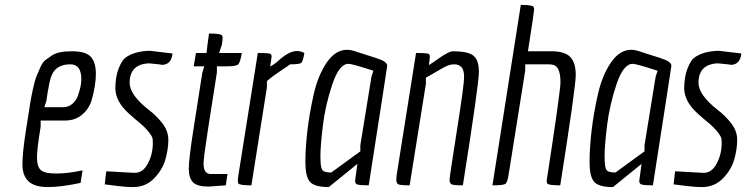

<svg xmlns="http://www.w3.org/2000/svg" viewBox="-20 -752 3028 779"><path d="M307 -10Q228 7 174.5 7Q121 7 96 -16Q71 -39 71 -85.5Q71 -132 85 -221.5Q99 -311 102.5 -333Q106 -355 113.5 -390Q121 -425 127 -440Q133 -455 143 -477.5Q153 -500 164.5 -508.5Q176 -517 192 -528Q217 -544 272.5 -544Q328 -544 348.5 -521.5Q369 -499 369 -452Q369 -407 352 -346Q341 -310 313 -286.5Q285 -263 244 -263H145V-238Q130 -148 130 -113Q130 -78 144.5 -63Q159 -48 208 -48Q257 -48 315 -61ZM236 -317Q258 -317 274 -331Q290 -345 297 -366Q310 -404 310 -430Q310 -491 266 -491Q225 -491 203 -468Q188 -452 180.5 -415.5Q173 -379 168 -342L160 -317Z M411 -57 520 -51Q525 -51 530 -51Q561 -52 580.5 -89.5Q600 -127 600 -171Q600 -176 599.5 -186.5Q599 -197 583.5 -216.5Q568 -236 546 -254Q524 -272 502 -292Q450 -339 448 -391Q448 -441 461.5 -474.5Q475 -508 489 -518Q524 -544 587 -546L680 -535Q675 -491 640 -489Q635 -489 625 -491L585 -495Q506 -492 506 -416Q506 -367 584 -306Q613 -284 637 -254Q663 -222 663 -184.5Q663 -147 651 -105Q639 -63 605.5 -28.5Q572 6 523 7Q489 7 452.5 2Q416 -3 405 -4Z M765 -228 801 -458 809 -483H766L775 -537H818L822 -572L828 -616Q877 -616 881 -608Q883 -604 883 -596Q883 -588 880 -570L869 -537H961Q955 -500 947 -491.5Q939 -483 904 -483H860V-458L824 -228Q805 -105 806 -88Q806 -46 835 -46H903L896 0L826 5Q781 5 763.5 -12Q746 -29 746 -68Q746 -107 765 -228Z M1082 -523Q1082 -521 1080 -507L1076 -482Q1095 -492 1111 -507Q1153 -545 1185 -545Q1200 -545 1215 -537Q1209 -502 1202 -496.5Q1195 -491 1157 -491Q1151 -486 1117 -463.5Q1083 -441 1063 -423V-398L1000 0Q951 0 947 -8Q945 -12 945 -20Q945 -28 948 -46L1026 -537Q1063 -537 1072.5 -535Q1082 -533 1082 -523Z M1388 -550Q1403 -550 1422 -543.5Q1441 -537 1467 -529Q1493 -521 1505 -517Q1517 -513 1529 -508Q1551 -498 1551 -485Q1551 -481 1476 0Q1441 0 1430 -3.5Q1419 -7 1421 -21L1430 -87L1314 7Q1255 7 1237 -15Q1219 -37 1219 -93.5Q1219 -150 1227 -220Q1235 -290 1252.5 -368Q1270 -446 1305.5 -498Q1341 -550 1388 -550ZM1394 -493Q1356 -493 1328 -409Q1300 -325 1290 -242.5Q1280 -160 1280 -117.5Q1280 -75 1287 -63.5Q1294 -52 1324 -52L1442 -138V-163L1487 -440L1495 -465Q1409 -493 1394 -493Z M1720 -488Q1731 -494 1753 -510Q1800 -544 1818 -544Q1878 -544 1900.5 -526.5Q1923 -509 1923 -460Q1923 -411 1858 0Q1816 0 1810 -5.5Q1804 -11 1804 -22.5Q1804 -34 1833.5 -221Q1863 -408 1863 -438.5Q1863 -469 1852 -480Q1841 -491 1823 -491Q1805 -491 1787.5 -482Q1770 -473 1745 -458Q1720 -443 1708 -437V-412L1642 0Q1600 0 1594 -5.5Q1588 -11 1588 -22.5Q1588 -34 1590 -46L1668 -537Q1705 -537 1714.5 -535Q1724 -533 1724 -524.5Q1724 -516 1720 -488Z M2145 -724Q2147 -720 2147 -712Q2147 -704 2122 -544H2217Q2272 -544 2294 -520.5Q2316 -497 2316 -448Q2316 -399 2253 0Q2204 0 2200 -8Q2198 -12 2198 -19Q2254 -382 2254 -418.5Q2254 -455 2244 -473Q2234 -491 2208 -491H2111V-466L2044 -46Q2039 -12 2030.5 -6Q2022 0 1978 0L2093 -732Q2141 -732 2145 -724Z M2541 -550Q2556 -550 2575 -543.5Q2594 -537 2620 -529Q2646 -521 2658 -517Q2670 -513 2682 -508Q2704 -498 2704 -485Q2704 -481 2629 0Q2594 0 2583 -3.5Q2572 -7 2574 -21L2583 -87L2467 7Q2408 7 2390 -15Q2372 -37 2372 -93.5Q2372 -150 2380 -220Q2388 -290 2405.5 -368Q2423 -446 2458.5 -498Q2494 -550 2541 -550ZM2547 -493Q2509 -493 2481 -409Q2453 -325 2443 -242.5Q2433 -160 2433 -117.5Q2433 -75 2440 -63.5Q2447 -52 2477 -52L2595 -138V-163L2640 -440L2648 -465Q2562 -493 2547 -493Z M2719 -57 2828 -51Q2833 -51 2838 -51Q2869 -52 2888.5 -89.5Q2908 -127 2908 -171Q2908 -176 2907.5 -186.5Q2907 -197 2891.5 -216.5Q2876 -236 2854 -254Q2832 -272 2810 -292Q2758 -339 2756 -391Q2756 -441 2769.5 -474.5Q2783 -508 2797 -518Q2832 -544 2895 -546L2988 -535Q2983 -491 2948 -489Q2943 -489 2933 -491L2893 -495Q2814 -492 2814 -416Q2814 -367 2892 -306Q2921 -284 2945 -254Q2971 -222 2971 -184.5Q2971 -147 2959 -105Q2947 -63 2913.5 -28.5Q2880 6 2831 7Q2797 7 2760.5 2Q2724 -3 2713 -4Z"/></svg>

Font: Economica
Style: Italic
Weight: 400
Designer: Vicente Lamonaca
Foundry: Vicente Lamonaca
Version: Version 1.100